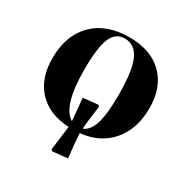

<svg xmlns="http://www.w3.org/2000/svg" viewBox="-159 -669 943 968"><g transform="rotate(30 313.0 -185.5)"><path d="M272 161 264 154Q269 115 274 76Q279 37 282 13Q166 7 102 -61.5Q38 -130 38 -246Q38 -380 114 -456Q190 -532 324 -532Q448 -532 518 -463Q588 -394 588 -272Q588 -151 523 -75Q458 1 346 12Q347 34 350.5 73Q354 112 359 152ZM348 -15Q385 -29 402.5 -85Q420 -141 420 -251Q420 -392 392.5 -453.5Q365 -515 305 -515Q252 -515 229 -460Q206 -405 206 -277Q206 -66 282 -20Q280 -50 276 -86.5Q272 -123 270 -150L356 -159L364 -152Q358 -112 353.5 -73.5Q349 -35 348 -15Z"/></g></svg>

Font: Literata 72pt
Style: Bold
Weight: 700
Designer: Latin by Veronika Burian and Jose Scaglione. Greek by Irene Vlachou. Cyrillic by Vera Evstafieva.
Foundry: TypeTogether
Version: Version 3.002